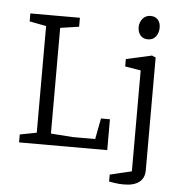

<svg xmlns="http://www.w3.org/2000/svg" viewBox="-57 -743 906 961"><g transform="rotate(5 395.5 -262.0)"><path d="M60 0V-40L144 -56V-592L60 -608V-648H309V-603L215 -589V-58L326 -50H438L458 -155H503V0ZM601 164Q578 164 557.5 161Q537 158 526 156V121L635 95V-412L556 -425V-462L685 -491L704 -483V84Q704 123 677.5 143.5Q651 164 601 164ZM657 -570Q633 -570 619.5 -586Q606 -602 606 -627Q606 -651 621 -669.5Q636 -688 661 -688Q684 -688 697.5 -673.5Q711 -659 711 -633Q711 -608 697 -589Q683 -570 657 -570Z"/></g></svg>

Font: Faustina Light Light
Style: Regular
Weight: 300
Version: Version 1.200